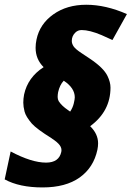

<svg xmlns="http://www.w3.org/2000/svg" viewBox="-79 -780 560 816"><path d="M304.2 -243.7Q337.9 -210.9 337.9 -170.9Q337.9 -158.2 335 -143.6Q318.8 -67.9 259.5 -25.6Q200.2 16.6 101.8 16.6Q3.4 16.6 -59.1 -17.6L-33.7 -136.2Q55.2 -88.9 116.7 -88.9Q171.9 -88.9 181.6 -134.8Q184.6 -149.4 175 -162.6Q165.5 -175.8 140.6 -191.9H141.1Q76.7 -231.9 56.2 -254.9Q30.8 -284.7 25.4 -305.7Q20 -326.7 20 -343.8Q20 -360.8 23.4 -378.4Q39.1 -451.2 106.4 -494.6Q72.3 -528.3 72.3 -577.1Q72.3 -593.8 76.2 -612.3Q89.8 -677.7 147.5 -718.8Q205.1 -759.8 287.6 -759.8Q370.1 -759.8 460.4 -720.2L398.9 -609.9Q369.1 -624 352.5 -630.9Q301.8 -652.3 268.1 -652.3Q252 -652.3 241.2 -641.6Q226.1 -627 226.1 -606Q226.1 -594.2 234.1 -582.5Q242.2 -570.8 267.6 -554.2L302.7 -530.8Q361.3 -491.7 377.9 -457Q390.6 -430.7 390.6 -407.7Q390.6 -307.1 304.2 -243.7ZM238.8 -366.2Q238.8 -406.2 191.9 -437Q174.8 -418.9 168 -388.2Q166 -377.9 166 -367.9Q166 -357.9 170.4 -350.1Q183.1 -330.1 210.9 -311.5L219.2 -305.7Q230.5 -322.8 234.6 -340.6Q238.8 -358.4 238.8 -366.2Z"/></svg>

Font: Open Sans Hebrew Condensed Extra Bold
Style: Italic
Weight: 800
Width: 3
Italic angle: -12°
Foundry: Ascender Corporation, Yanek Iontef
Version: Version 2.001;PS 002.001;hotconv 1.0.70;makeotf.lib2.5.58329